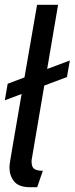

<svg xmlns="http://www.w3.org/2000/svg" viewBox="-21 -770 311 800"><path d="M103.5 10Q57.5 10 38 -14Q18.5 -38 18.5 -71.5Q18.5 -81 20.8 -96Q23 -111 29 -145.5L69 -378.5L-1 -352L11 -421L81 -447.5L133.5 -750H221L175.5 -482.5L270 -518L258 -449L163.5 -413.5L116.5 -137Q113 -115 111.8 -109.5Q110.5 -104 110.5 -97Q110.5 -74 121.8 -66.2Q133 -58.5 157.5 -58.5L134 10Z"/></svg>

Font: Cabin Condensed
Style: Italic
Weight: 400
Width: 3
Italic angle: -10°
Designer: Pablo Impallari
Foundry: Pablo Impallari. http://www.impallari.com Igino Marini. http://www.ikern.com
Version: Version 3.001; ttfautohint (v1.8.3)